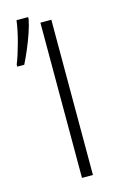

<svg xmlns="http://www.w3.org/2000/svg" viewBox="-118 -803 534 853"><g transform="rotate(-15 149.5 -376.0)"><path d="M148.9 0V-713.9H199.2V0ZM-1 -551.8V-561Q14.2 -599.1 28.8 -653.1Q43.5 -707 49.3 -752H102.5V-742.2Q97.2 -714.8 85.4 -680.7Q73.7 -646.5 59.1 -612.3Q44.4 -578.1 31.2 -551.8Z"/></g></svg>

Font: Open Sans Light
Style: Regular
Weight: 300
Designer: Monotype Design Team
Foundry: Monotype Imaging Inc.
Version: Version 3.000; ttfautohint (v1.8.4)